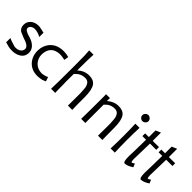

<svg xmlns="http://www.w3.org/2000/svg" viewBox="97 -1360 2130 2130"><g transform="rotate(45 1161.5 -295.5)"><path d="M228 -7Q186 12 128 8Q97 7 36 -12V-80Q53 -68 132 -45Q146 -43 152 -43Q186 -43 210.5 -59.5Q235 -76 238 -105Q241 -143 183 -168Q146 -179 72 -212Q35 -236 35 -288Q35 -336 73 -368Q108 -397 164 -397Q180 -397 208 -390Q228 -385 254 -380V-313Q209 -340 155 -342Q134 -342 114 -330Q93 -315 92 -293Q90 -258 176 -236Q227 -222 258 -194Q298 -160 298 -109Q298 -38 228 -7Z M638 -68 655 -17Q619 -2 615 -1Q588 6 552 8Q459 12 401 -49Q347 -108 348 -196Q350 -274 397 -329Q446 -384 525 -393Q582 -399 639 -383L630 -330Q588 -341 555 -341Q520 -341 492 -330Q412 -299 410 -193Q410 -134 451 -90Q493 -48 554 -47Q591 -47 638 -68Z M1085 0H1017Q1017 -76 1018 -117V-197Q1016 -271 1007 -299Q989 -352 940 -353Q889 -354 849 -326Q848 -325 815 -295Q814 -269 814 -181Q815 -163 815.5 -122.5Q816 -82 816 -61Q816 -49 816.5 -38.5Q817 -28 817 -21Q817 -14 817.5 -9Q818 -4 818 -2V0H753Q757 -92 757 -340V-387Q757 -550 751 -600H819Q814 -525 814 -388V-349Q875 -404 949 -404Q1018 -404 1049 -361Q1083 -314 1083 -196V-78Z M1557 0H1489Q1489 -76 1490 -113Q1491 -154 1490 -188Q1488 -262 1479 -290Q1461 -343 1412 -344Q1361 -345 1323 -318L1290 -288V0H1225Q1228 -104 1228 -341Q1228 -365 1227 -388L1288 -389L1287 -342Q1348 -395 1421 -395Q1490 -395 1521 -352Q1555 -305 1555 -187Q1555 -104 1556 -58Q1556 -43 1556.5 -30.5Q1557 -18 1557 -8.5Q1557 1 1557 0Z M1754 1H1688Q1692 -90 1692 -199Q1692 -306 1688 -387H1754Q1750 -302 1750 -195Q1750 -87 1754 1ZM1772 -509Q1772 -491 1757 -476.5Q1742 -462 1723 -462Q1705 -462 1690.5 -476Q1676 -490 1676 -509Q1676 -528 1690.5 -542.5Q1705 -557 1723 -557Q1742 -557 1757 -542.5Q1772 -528 1772 -509Z M2057 -389V-346H1959L1955 -176L1953 -106V-108Q1953 -53 1965 -53Q1970 -53 1983 -62Q1996 -71 1997 -71Q1999 -68 2014 -29Q1955 10 1915 9Q1892 7 1892 -78Q1892 -86 1895 -174Q1897 -206 1898 -345H1840Q1841 -346 1841 -367V-388H1899V-492L1959 -518V-388Q2056 -388 2057 -389Z M2311 -389V-346H2213L2209 -176L2207 -106V-108Q2207 -53 2219 -53Q2224 -53 2237 -62Q2250 -71 2251 -71Q2253 -68 2268 -29Q2209 10 2169 9Q2146 7 2146 -78Q2146 -86 2149 -174Q2151 -206 2152 -345H2094Q2095 -346 2095 -367V-388H2153V-492L2213 -518V-388Q2310 -388 2311 -389Z"/></g></svg>

Font: GFS Neohellenic Rg
Style: Regular
Weight: 400
Designer: Takis Katsoulidis and George D. Matthiopoulos
Foundry: Takis Katsoulidis and George D. Matthiopoulos
Version: Version 1.0